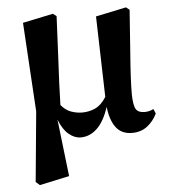

<svg xmlns="http://www.w3.org/2000/svg" viewBox="-50 -541 683 778"><g transform="rotate(-5 291.0 -151.5)"><path d="M65 178 92 -107 70 -469 194 -495 208 -484Q204 -390 200.5 -325.5Q197 -261 195 -213.5Q193 -166 192 -124Q210 -102 232.5 -94Q255 -86 278 -86Q306 -86 331 -97.5Q356 -109 376 -141L367 -469L491 -495L505 -484Q498 -381 493 -317Q488 -253 486 -212.5Q484 -172 484 -141Q485 -95 495 -80.5Q505 -66 529 -66Q550 -66 566 -75L574 -56Q559 -25 533.5 -5.5Q508 14 472 14Q429 14 406.5 -16Q384 -46 378 -100Q359 -42 329.5 -14Q300 14 263 14Q238 14 214.5 -5.5Q191 -25 175 -66L202 166L81 192Z"/></g></svg>

Font: DM Serif Text
Style: Regular
Weight: 400
Designer: Colophon Foundry, Frank Grießhammer
Foundry: Colophon Foundry
Version: Version 5.200; ttfautohint (v1.8.3)